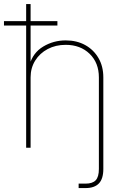

<svg xmlns="http://www.w3.org/2000/svg" viewBox="-46 -748 629 972"><path d="M387.2 204.1Q380.9 204.1 370.6 204.1Q360.4 204.1 352.1 204.1V181.6Q361.3 181.6 371.1 181.6Q380.9 181.6 387.2 181.6Q422.4 181.6 438.5 164.6Q454.6 147.5 454.6 107.4V0H477.1V107.4Q477.1 157.2 454.6 180.7Q432.1 204.1 387.2 204.1ZM108.9 -356V0H86.4V-727.5H108.9V-418.5H103Q120.6 -481 172.6 -512.2Q224.6 -543.5 286.6 -543.5Q342.8 -543.5 385.5 -519.8Q428.2 -496.1 452.6 -454.1Q477.1 -412.1 477.1 -356V0H454.6V-356Q454.6 -430.2 407.7 -475.6Q360.8 -521 286.6 -521Q235.8 -521 195.6 -499.8Q155.3 -478.5 132.1 -441.2Q108.9 -403.8 108.9 -356ZM-25.9 -618.7V-641.1H244.6V-618.7Z"/></svg>

Font: Inter 20pt Thin
Style: Regular
Weight: 250
Version: Version 4.001;git-66647c0bb